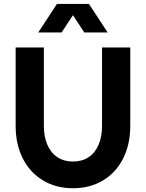

<svg xmlns="http://www.w3.org/2000/svg" viewBox="-20 -950 747 983"><path d="M60.1 -306.2V-707H204.6V-306.2Q204.6 -249.5 222.7 -208.3Q240.7 -167 274.2 -145Q307.6 -123 353.5 -123Q399.9 -123 433.3 -145Q466.8 -167 484.6 -208.3Q502.4 -249.5 502.4 -306.2V-707H647V-306.2Q647 -211.4 610.6 -138.9Q574.2 -66.4 507.6 -26.4Q440.9 13.7 353.5 13.7Q266.6 13.7 200 -26.4Q133.3 -66.4 96.7 -138.9Q60.1 -211.4 60.1 -306.2ZM271.5 -929.7H391.1L295.4 -783.7H175.8ZM315.9 -929.7H435.5L531.2 -783.7H411.6Z"/></svg>

Font: Wanted Sans Variable
Style: Regular
Weight: 400
Designer: Original Design by Kil Hyung-jin and Kang Hanbin, Wanted Lab, Inc; Hangeul from Source Han Sans by Jang Soo-young and Ka
Foundry: Wanted Lab, Inc.
Version: Version 1.003;Glyphs 3.2 (3227)